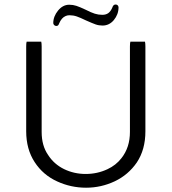

<svg xmlns="http://www.w3.org/2000/svg" viewBox="-20 -853 780 873"><path d="M101.1 -663.6Q99.1 -657.2 99.1 -641.6V-255.9Q99.1 -174.8 137.5 -116Q175.8 -57.1 240.7 -27.8Q302.7 0.5 371.3 0.5Q439.9 0.5 502 -28.8Q563.5 -58.1 602.1 -114.3Q641.1 -172.9 641.1 -255.9V-641.6Q641.1 -655.8 639.2 -663.6H572.8Q570.8 -657.2 570.8 -641.6V-252.9Q570.8 -182.6 532.2 -133.8Q507.3 -101.6 468.3 -83.5Q422.4 -62 369.6 -62Q316.9 -62 271.5 -84Q225.6 -106.4 198.7 -148.4Q169.4 -190.4 169.4 -252.9V-641.6Q169.4 -655.8 167.5 -663.6ZM249 -746.6Q259.8 -772.5 278.8 -780.3Q286.6 -783.7 295.9 -783.7Q313 -783.7 328.9 -778.3Q344.7 -772.9 370.6 -760.3Q400.4 -747.1 415 -741.9Q429.7 -736.8 446.3 -736.8Q476.6 -736.8 497.6 -761.7Q519 -787.6 519 -819.8Q518.6 -825.7 514.9 -829.1Q511.2 -832.5 505.6 -832.5Q500 -832.5 496.3 -828.9Q492.7 -825.2 490.2 -817.4Q482.9 -800.8 472.2 -793.2Q461.4 -785.6 445.3 -785.6Q427.2 -785.6 410.9 -790.8Q394.5 -795.9 368.7 -809.1Q342.8 -821.3 327.4 -826.4Q312 -831.5 294.9 -831.5Q265.6 -831.5 243.9 -804.9Q222.2 -778.3 222.2 -748Q222.2 -743.2 226.3 -739Q230.5 -734.9 235.8 -734.9Q241.2 -734.9 244.1 -737.8Q247.1 -740.7 249 -746.6Z"/></svg>

Font: YuPearl-ExtraLight
Style: ExtraLight
Weight: 200
Designer: Max Yao
Foundry: Max-Everyday
Version: Version 1.011; ttfautohint (v1.8.3)